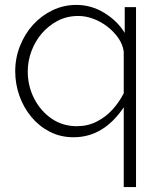

<svg xmlns="http://www.w3.org/2000/svg" viewBox="-20 -549 652 782"><path d="M280 10Q226 10 182.5 -12.5Q139 -35 107.5 -73Q76 -111 59 -159Q42 -207 42 -259Q42 -313 61.5 -362Q81 -411 114.5 -448Q148 -485 193.5 -507Q239 -529 291 -529Q352 -529 405 -496.5Q458 -464 488 -415V-520H534V213H484V-112Q402 10 280 10ZM293 -35Q337 -35 373.5 -53.5Q410 -72 437.5 -102Q465 -132 484 -169V-339Q480 -368 462 -394Q444 -420 417.5 -440.5Q391 -461 360 -472.5Q329 -484 299 -484Q253 -484 215.5 -464.5Q178 -445 150.5 -413Q123 -381 108 -340.5Q93 -300 93 -258Q93 -199 119 -148Q145 -97 190 -66Q235 -35 293 -35Z"/></svg>

Font: Raleway Thin Light
Style: Regular
Weight: 300
Version: Version 4.026